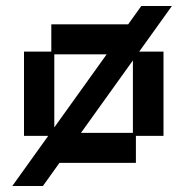

<svg xmlns="http://www.w3.org/2000/svg" viewBox="-20 -531 626 640"><path d="M21 89 451 -511H553L123 89ZM151 12V-78H60V-359H151V-450H433V-359H525V-78H433V12ZM161 -88H423V-350H161Z"/></svg>

Font: Pixelify Sans
Style: Regular
Weight: 400
Designer: Stefie Justprince
Foundry: Typecalism Foundryline
Version: Version 1.000;February 13, 2025;FontCreator 15.0.0.3015 64-b